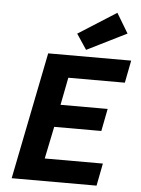

<svg xmlns="http://www.w3.org/2000/svg" viewBox="-59 -935 719 981"><g transform="rotate(5 300.0 -444.5)"><path d="M38.4 0H473.7L496.1 -115.1H197.9L232 -280.3H473.7L496.1 -395.3H254.4L282 -536.6H571.9L594.3 -651.7H168.6L38.4 0ZM360 -686.4 563.7 -787.8 502.9 -889 307.6 -765 360 -686.4Z"/></g></svg>

Font: Source Code Variable
Style: Italic
Weight: 400
Italic angle: -11°
Monospace: yes
Designer: Paul D. Hunt, Teo Tuominen
Foundry: Adobe Systems Incorporated
Version: Version 1.005;PS 1.0;hotconv 16.6.54;makeotf.lib2.5.65590